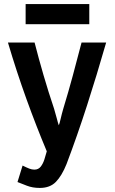

<svg xmlns="http://www.w3.org/2000/svg" viewBox="-20 -745 565 944"><path d="M502 -536H381Q359 -451 337.5 -371.5Q316 -292 291 -210Q284 -186 278 -160Q272 -134 269 -129Q265 -140 259.5 -162Q254 -184 246 -210Q218 -293 194 -375.5Q170 -458 150 -536H19Q61 -394 109.5 -259.5Q158 -125 210 -1Q205 17 198.5 38Q192 59 180.5 74Q169 89 149 89Q137 89 124 84Q111 79 91 69L66 150Q84 157 112 168Q140 179 176 179Q226 179 255 149Q284 119 307 62Q360 -78 408 -227Q456 -376 502 -536ZM419 -626V-725H106V-626Z"/></svg>

Font: Repo DemiBold
Style: Regular
Weight: 600
Designer: Stefan Peev
Foundry: Context Ltd
Version: Version 1.502